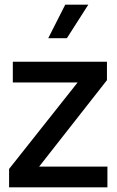

<svg xmlns="http://www.w3.org/2000/svg" viewBox="-20 -804 500 824"><path d="M19 -79 313 -450H35V-539H439V-460L148 -89H441V0H19ZM260 -784H359L267 -640H187Z"/></svg>

Font: Eudoxus Sans Medium
Style: Regular
Weight: 500
Designer: Stijn de Vries
Foundry: tokotype
Version: Version 2.005